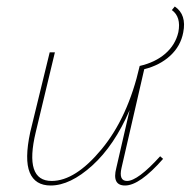

<svg xmlns="http://www.w3.org/2000/svg" viewBox="-20 -568 587 591"><path d="M518 -548Q555 -523 544 -468Q536 -426 504 -396.5Q472 -367 424 -355L354 -51Q345 -11 371 -11Q404 -11 473 -87L482 -79Q410 3 365 3Q324 3 338 -51L379 -229Q332 -120 264 -58.5Q196 3 136 3Q88 3 71.5 -37Q55 -77 73 -161L133 -407H149L90 -161Q54 -11 139 -11Q212 -11 293 -109Q374 -207 410 -365Q458 -376 489 -403Q520 -430 529 -469Q538 -516 509 -537Z"/></svg>

Font: EauTestInfant Thin
Style: Italic
Weight: 250
Italic angle: -12°
Designer: Christian Thalmann (Catharsis Fonts)
Version: Version 0.001;PS 000.001;hotconv 1.0.88;makeotf.lib2.5.64775